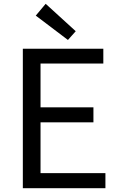

<svg xmlns="http://www.w3.org/2000/svg" viewBox="-20 -989 628 1009"><path d="M100 0H534V-79H193V-346H471V-425H193V-655H523V-733H100ZM337 -779 378 -825 220 -969 168 -907Z"/></svg>

Font: Source Han Sans KR Regular
Style: Regular
Weight: 400
Designer: Ryoko NISHIZUKA (kana & ideographs); Paul D. Hunt (Latin, Greek & Cyrillic); Wenlong ZHANG (bopomofo); Sandoll Communica
Foundry: Adobe Systems Incorporated
Version: Version 1.004;PS 1.004;hotconv 1.0.82;makeotf.lib2.5.63406